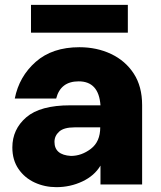

<svg xmlns="http://www.w3.org/2000/svg" viewBox="-20 -762 667 793"><path d="M508 -627H108V-742H508ZM213 11Q165 11 123.5 -8Q82 -27 56.5 -64Q31 -101 31 -153Q31 -228 88.5 -277.5Q146 -327 270 -327H395Q388 -426 305 -426Q230 -426 212 -355H41Q59 -446 127.5 -506.5Q196 -567 308 -567Q380 -567 439 -539Q498 -511 532.5 -458Q567 -405 567 -328V0H395V-78Q370 -36 320 -12.5Q270 11 213 11ZM273 -118Q317 -118 355.5 -147.5Q394 -177 394 -236H288Q244 -236 224.5 -218.5Q205 -201 205 -176Q205 -122 273 -118Z"/></svg>

Font: Ulagadi Sans
Style: Bold
Weight: 700
Designer: Ninad Kale (Devanagari), Jonny Pinhorn (Latin)
Foundry: Indian Type Foundry
Version: Version 3.01;March 29, 2020;FontCreator 12.0.0.2522 64-bit; 